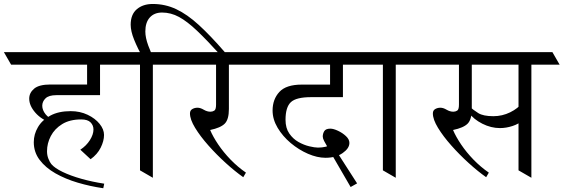

<svg xmlns="http://www.w3.org/2000/svg" viewBox="-62 -912 2891 985"><path d="M384.8 -595.7H451.2V-423.8H227.1Q188.5 -423.8 171.6 -407.5Q154.8 -391.1 154.8 -369.6Q154.8 -347.2 171.9 -325.7Q189 -304.2 217.3 -298.3L200.7 -281.7Q150.4 -298.3 119.1 -334.2Q87.9 -370.1 87.9 -405.8Q87.9 -436 113.3 -457.3Q138.7 -478.5 196.8 -478.5H384.8ZM300.8 -341.8Q348.6 -341.8 387.5 -323.2Q426.3 -304.7 449 -276.6Q471.7 -248.5 471.7 -219.7Q471.7 -189 454.6 -154.5Q437.5 -120.1 402.8 -95.2L350.1 -144Q380.9 -164.1 399.2 -193.1Q417.5 -222.2 417.5 -247.6Q417.5 -269 402.6 -284.2Q387.7 -299.3 354.5 -299.3Q295.9 -299.3 257.1 -275.4Q218.3 -251.5 198.7 -214.1Q179.2 -176.8 179.2 -136.2Q179.2 -115.2 186.5 -97.2Q193.8 -79.1 201.2 -70.3Q218.3 -49.8 259.3 -30Q300.3 -10.3 356 5.4Q411.6 21 472.7 30.3L467.8 53.7Q400.4 43.9 336.9 25.1Q273.4 6.3 222.4 -22.7Q171.4 -51.8 141.4 -91.6Q111.3 -131.3 111.3 -182.6Q111.3 -223.1 132.6 -259.5Q153.8 -295.9 196 -318.8Q238.3 -341.8 300.8 -341.8ZM397.9 -644.5 435.1 -580.1H-4.9L-42 -644.5ZM558.1 -644.5 595.2 -580.1H155.8L118.7 -644.5Z M829.6 -644.5 866.7 -580.1H548.8L511.7 -644.5ZM1090.8 -645 1070.8 -627.4Q1000 -705.6 949.2 -753.9Q898.4 -802.2 856.4 -825Q814.5 -847.7 769.5 -847.7Q729.5 -847.7 706.5 -822.3Q683.6 -796.9 683.6 -750.5Q683.6 -718.8 698.7 -678Q713.9 -637.2 736.3 -589.8L673.3 -611.3Q644 -664.1 626.2 -708Q608.4 -752 608.4 -785.2Q608.4 -837.9 639.9 -864.7Q671.4 -891.6 721.7 -891.6Q785.6 -891.6 842 -865Q898.4 -838.4 958 -783.9Q1017.6 -729.5 1090.8 -645ZM656.2 -38.1V-644.5H722.2V0Z M1203.1 -644.5 1240.2 -580.1H819.8L782.7 -644.5ZM1253.4 -644.5 1290.5 -580.1H886.2L849.1 -644.5ZM1046.4 -620.1H1112.3V-353Q1112.3 -299.3 1091.1 -277.8Q1069.8 -256.3 1016.1 -245.1Q1030.8 -210.4 1057.6 -170.7Q1084.5 -130.9 1120.8 -93.3Q1157.2 -55.7 1199.7 -26.4L1186 -2.9Q1143.6 -32.7 1096.2 -75.7Q1048.8 -118.7 1007.1 -165.8Q965.3 -212.9 939 -256.1Q912.6 -299.3 912.6 -330.1Q912.6 -345.7 924.6 -352.5Q936.5 -359.4 951.2 -359.4Q965.8 -359.4 983.2 -349.1Q1000.5 -338.9 1017.6 -338.9Q1028.3 -338.9 1037.4 -344.5Q1046.4 -350.1 1046.4 -375Z M1631.3 -600.6H1697.3V-413.6H1534.2Q1457.5 -413.6 1430.2 -387.9Q1402.8 -362.3 1402.8 -297.4Q1402.8 -254.9 1422.1 -227.1Q1441.4 -199.2 1469.2 -183.6Q1497.1 -168 1524.9 -161.4Q1552.7 -154.8 1569.3 -154.8Q1611.3 -154.8 1641.1 -171.9L1770 28.8L1736.8 47.4L1628.9 -138.7Q1607.9 -174.8 1600.8 -188.7Q1593.8 -202.6 1593.8 -211.4Q1593.8 -226.6 1601.6 -239.3Q1609.4 -252 1632.8 -252Q1648.4 -252 1671.6 -241.2Q1694.8 -230.5 1712.6 -213.9Q1730.5 -197.3 1730.5 -178.7Q1730.5 -150.9 1695.8 -126.7Q1661.1 -102.5 1607.9 -102.5Q1565.4 -102.5 1518.1 -123Q1470.7 -143.6 1429.4 -178.2Q1388.2 -212.9 1362.3 -256.3Q1336.4 -299.8 1336.4 -345.2Q1336.4 -402.3 1371.1 -440.2Q1405.8 -478 1486.3 -478H1631.3ZM1655.3 -644.5 1692.4 -580.1H1243.7L1206.5 -644.5ZM1804.7 -644.5 1841.8 -580.1H1401.9L1364.7 -644.5Z M1948.2 -644.5 1985.4 -580.1H1794.9L1757.8 -644.5ZM2075.7 -644.5 2112.8 -580.1H1922.4L1885.3 -644.5ZM1902.3 -38.1V-644.5H1968.3V0Z M2344.7 -332V-367.2Q2366.2 -347.7 2391.6 -331.8Q2417 -315.9 2469.2 -315.9Q2514.6 -315.9 2555.4 -335.9Q2596.2 -356 2618.2 -385.7V-294.4Q2600.1 -276.4 2567.4 -265.6Q2534.7 -254.9 2502.9 -254.9Q2457 -254.9 2412.6 -277.3Q2368.2 -299.8 2344.7 -332ZM2463.9 -644.5 2501 -580.1H2065.9L2028.8 -644.5ZM2772 -644.5 2809.1 -580.1H2365.2L2328.1 -644.5ZM2292.5 -620.1H2358.4V-353Q2358.4 -299.3 2337.2 -277.8Q2315.9 -256.3 2262.2 -245.1Q2276.9 -210.4 2303.7 -170.7Q2330.6 -130.9 2366.9 -93.3Q2403.3 -55.7 2445.8 -26.4L2432.1 -2.9Q2389.6 -32.7 2342.3 -75.7Q2294.9 -118.7 2253.2 -165.8Q2211.4 -212.9 2185.1 -256.1Q2158.7 -299.3 2158.7 -330.1Q2158.7 -345.7 2170.7 -352.5Q2182.6 -359.4 2197.3 -359.4Q2211.9 -359.4 2229.2 -349.1Q2246.6 -338.9 2263.7 -338.9Q2274.4 -338.9 2283.4 -344.5Q2292.5 -350.1 2292.5 -375ZM2598.1 -38.1V-644.5H2664.1V0Z"/></svg>

Font: Annapurna SIL
Style: Regular
Weight: 400
Designer: Peter Martin, Annie Olsen
Foundry: SIL International
Version: Version 2.000